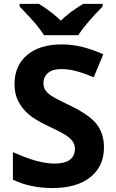

<svg xmlns="http://www.w3.org/2000/svg" viewBox="-20 -951 591 981"><path d="M405.3 -931.2C356.4 -902.3 318.4 -873.5 291 -845.2C264.2 -872.1 227.1 -900.9 179.2 -931.2H80.1V-918C118.7 -877.9 147 -847.2 164.6 -826.2C182.1 -804.7 195.8 -786.1 205.1 -771H379.4C389.6 -787.1 406.2 -809.1 429.2 -836.4C452.1 -863.3 477.1 -890.6 504.4 -918V-931.2ZM511.2 -198.2C511.2 -244.6 499 -284.2 474.1 -316.4C449.2 -348.1 403.8 -380.4 336.9 -412.1C286.6 -436 254.4 -453.1 241.2 -462.4C213.9 -481 202.1 -499 202.1 -525.9C202.1 -568.8 233.9 -598.1 291 -598.1C314.9 -598.1 339.8 -595.2 364.7 -588.9C389.6 -582.5 420.9 -571.8 459 -556.2L507.8 -673.8C434.1 -705.6 370.1 -724.1 295.9 -724.1C220.2 -724.1 161.1 -706.1 118.7 -669.9C75.7 -633.8 54.2 -584 54.2 -521C54.2 -487.3 60.5 -458 73.7 -433.1C86.9 -408.2 104 -386.2 126 -367.2C147.9 -348.1 180.7 -328.6 224.1 -308.1C270.5 -286.1 301.8 -270 316.9 -259.8C347.2 -239.7 362.8 -218.8 362.8 -190.9C362.8 -140.6 326.2 -115.2 259.8 -115.2C231.9 -115.2 201.7 -119.6 168.5 -128.4C134.8 -137.2 94.2 -152.3 45.9 -173.8V-33.2C104.5 -4.4 171.9 9.8 248 9.8C330.6 9.8 395.5 -8.8 441.9 -45.9C488.3 -83 511.2 -133.8 511.2 -198.2Z"/></svg>

Font: Noto Reveo Sans
Style: Bold
Weight: 700
Designer: Monotype Design team
Foundry: Monotype Imaging Inc.
Version: Version 1.04